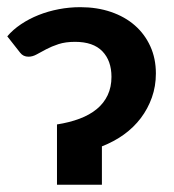

<svg xmlns="http://www.w3.org/2000/svg" viewBox="-25 -510 479 530"><path d="M405.3 -307.1Q405.3 -272 394.3 -241Q383.3 -210 363.8 -184.1Q344.2 -158.2 316.7 -138.4Q289.1 -118.7 256.3 -106V0H132.3V-166.5Q167 -171.9 194.8 -182.4Q222.7 -192.9 242.2 -209Q261.7 -225.1 272.2 -247.3Q282.7 -269.5 282.7 -297.9Q282.7 -342.3 257.6 -368.4Q232.4 -394.5 182.1 -394.5Q155.8 -394.5 136.5 -388.2Q117.2 -381.8 102.5 -374Q87.9 -366.2 76.4 -359.9Q64.9 -353.5 53.7 -353.5Q39.1 -353.5 30.8 -364.3L-4.9 -409.7Q10.7 -428.2 33 -443.1Q55.2 -458 81.5 -468.5Q107.9 -479 137.2 -484.6Q166.5 -490.2 196.8 -490.2Q242.7 -490.2 281.2 -477.1Q319.8 -463.9 347.2 -439.9Q374.5 -416 389.9 -382.3Q405.3 -348.6 405.3 -307.1Z"/></svg>

Font: Carlito
Style: Bold
Weight: 700
Designer: Lukasz Dziedzic
Foundry: tyPoland Lukasz Dziedzic
Version: Version 1.104